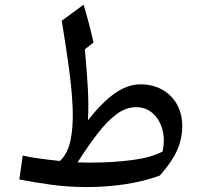

<svg xmlns="http://www.w3.org/2000/svg" viewBox="-20 -774 846 805"><path d="M568.8 -420.4Q620.1 -420.4 659.7 -398.4Q699.2 -376.5 721.7 -336.9Q744.1 -297.4 744.1 -245.1Q744.1 -192.4 722.7 -144Q701.2 -95.7 650.4 -38.1Q585.9 -14.2 507.6 -2Q429.2 10.3 343.3 10.3Q265.6 10.3 193.1 0.2Q120.6 -9.8 61 -21.5L75.2 -121.6Q106.4 -114.7 146.7 -109.1Q187 -103.5 231.4 -99.1Q263.7 -129.4 275.6 -185.5Q287.6 -241.7 284.7 -318.6Q281.7 -395.5 269 -489Q256.3 -582.5 238.8 -687L330.6 -754.4Q356 -668.9 372.1 -595.7L335.9 -567.4Q343.3 -488.8 347.9 -410.6Q352.5 -332.5 348.6 -269.5Q406.7 -343.8 460.7 -382.1Q514.6 -420.4 568.8 -420.4ZM550.3 -324.7Q508.3 -324.7 468.5 -295.2Q428.7 -265.6 388.7 -213.4Q348.6 -161.1 305.2 -93.3Q319.3 -92.8 333.7 -92.5Q348.1 -92.3 361.8 -92.3Q453.1 -92.3 533.4 -102.8Q613.8 -113.3 661.6 -138.7Q672.4 -188.5 660.9 -230.7Q649.4 -272.9 620.6 -298.8Q591.8 -324.7 550.3 -324.7Z"/></svg>

Font: Pinar-FD Medium
Style: Regular
Weight: 500
Designer: Amin Abedi
Version: Version 3.000